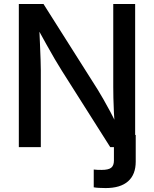

<svg xmlns="http://www.w3.org/2000/svg" viewBox="-20 -748 783 976"><path d="M456.5 204.1V113.8Q465.8 115.2 477.1 115.5Q488.3 115.7 496.6 115.7Q531.7 115.7 545.4 104.5Q559.1 93.3 559.1 68.4V-62H669.9V73.7Q669.9 139.2 631.1 173.6Q592.3 208 517.1 208Q498.5 208 482.7 207Q466.8 206.1 456.5 204.1ZM75.7 0V-727.5H201.2L476.6 -292.5Q488.8 -272.5 505.4 -243.9Q522 -215.3 540.5 -180.4Q559.1 -145.5 577.1 -106.4L564 -98.1Q561 -135.3 559.1 -175Q557.1 -214.8 556.4 -249.8Q555.7 -284.7 555.7 -307.1V-727.5H667V0H540.5L293.9 -389.2Q276.9 -416.5 258.1 -448.2Q239.3 -480 216.1 -522Q192.9 -564 161.6 -620.6L178.7 -627.4Q181.2 -573.2 183.1 -526.9Q185.1 -480.5 186.3 -445.6Q187.5 -410.6 187.5 -390.1V0Z"/></svg>

Font: Inter 20pt Medium
Style: Regular
Weight: 500
Version: Version 4.001;git-66647c0bb